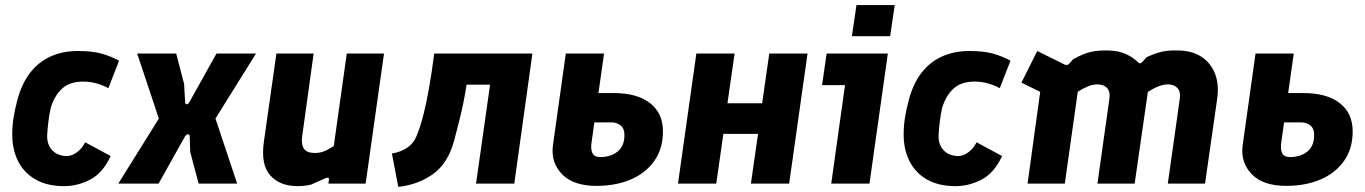

<svg xmlns="http://www.w3.org/2000/svg" viewBox="-20 -720 5355 753"><path d="M231 10Q166 10 120.5 -15.5Q75 -41 51.5 -87Q28 -133 28 -192Q28 -227 33.5 -260.5Q39 -294 48 -327Q65 -392 98 -434.5Q131 -477 178.5 -498.5Q226 -520 285 -520Q341 -520 377.5 -510Q414 -500 447 -482L405 -374Q386 -385 360 -392.5Q334 -400 306 -400Q253 -400 223 -372Q193 -344 179 -297Q174 -275 170.5 -249Q167 -223 165 -191Q164 -164 174 -145.5Q184 -127 202 -117.5Q220 -108 242 -108Q254 -108 267 -114Q280 -120 292.5 -132Q305 -144 314 -162L414 -108Q383 -41 333.5 -15.5Q284 10 231 10Z M444 0 603 -255 518 -510H671L702 -391L706 -320Q707 -311 712.5 -311Q718 -311 723 -320L829 -510H984L825 -255L910 0H759L726 -124L724 -184Q724 -194 717 -193.5Q710 -193 705 -184L602 0Z M1147 10Q1078 10 1040 -32Q1002 -74 1015 -165L1064 -510H1210L1165 -185Q1161 -152 1172.5 -136Q1184 -120 1216 -120Q1228 -120 1240 -123Q1252 -126 1264 -132.5Q1276 -139 1289 -147L1340 -510H1486L1414 0H1268L1270 -16Q1271 -22 1266.5 -23Q1262 -24 1256 -21Q1242 -15 1228 -8.5Q1214 -2 1200 4Q1187 7 1174 8.5Q1161 10 1147 10Z M1542 13 1517 -118Q1551 -123 1578 -141.5Q1605 -160 1617 -195Q1630 -228 1641 -271.5Q1652 -315 1662.5 -374Q1673 -433 1683 -510H2068L1997 0H1847L1902 -388H1810Q1799 -319 1786 -266Q1773 -213 1760 -165Q1736 -79 1678.5 -37.5Q1621 4 1542 13Z M2320 9Q2229 9 2185 -36Q2141 -81 2148 -146L2199 -510H2349L2327 -355H2387Q2479 -355 2529.5 -315.5Q2580 -276 2580 -205Q2580 -136 2545.5 -88Q2511 -40 2452.5 -15.5Q2394 9 2320 9ZM2334 -104Q2375 -104 2402 -125.5Q2429 -147 2429 -191Q2429 -216 2414 -228Q2399 -240 2379 -240H2311L2299 -154Q2297 -129 2305 -116.5Q2313 -104 2334 -104Z M2639 0 2711 -510H2861L2833 -315H2969L2997 -510H3147L3075 0H2925L2953 -195H2817L2789 0Z M3240 0 3294 -386H3204L3222 -510H3462L3390 0ZM3321 -578 3339 -700H3489L3471 -578Z M3727 10Q3662 10 3616.5 -15.5Q3571 -41 3547.5 -87Q3524 -133 3524 -192Q3524 -227 3529.5 -260.5Q3535 -294 3544 -327Q3561 -392 3594 -434.5Q3627 -477 3674.5 -498.5Q3722 -520 3781 -520Q3837 -520 3873.5 -510Q3910 -500 3943 -482L3901 -374Q3882 -385 3856 -392.5Q3830 -400 3802 -400Q3749 -400 3719 -372Q3689 -344 3675 -297Q3670 -275 3666.5 -249Q3663 -223 3661 -191Q3660 -164 3670 -145.5Q3680 -127 3698 -117.5Q3716 -108 3738 -108Q3750 -108 3763 -114Q3776 -120 3788.5 -132Q3801 -144 3810 -162L3910 -108Q3879 -41 3829.5 -15.5Q3780 10 3727 10Z M4010 0 4069 -429 4124 -328 3986 -396 4048 -520 4155 -467Q4166 -462 4173 -470L4189 -488Q4229 -510 4258 -516.5Q4287 -523 4327 -522Q4367 -521 4395.5 -508Q4424 -495 4444 -475Q4452 -467 4461 -478L4477 -496Q4502 -507 4521 -513Q4540 -519 4559.5 -521Q4579 -523 4603 -522Q4656 -521 4692.5 -497Q4729 -473 4745.5 -430Q4762 -387 4753 -328L4706 0H4560L4607 -333Q4611 -360 4598 -374.5Q4585 -389 4560 -389Q4544 -389 4525 -382Q4506 -375 4481.5 -359.5Q4457 -344 4422 -319L4486 -389L4430 0H4284L4331 -333Q4335 -360 4322 -374.5Q4309 -389 4284 -389Q4265 -389 4246 -381Q4227 -373 4203 -358Q4179 -343 4145 -322L4217 -432L4156 0Z M5025 9Q4934 9 4890 -36Q4846 -81 4853 -146L4904 -510H5054L5032 -355H5092Q5184 -355 5234.5 -315.5Q5285 -276 5285 -205Q5285 -136 5250.5 -88Q5216 -40 5157.5 -15.5Q5099 9 5025 9ZM5039 -104Q5080 -104 5107 -125.5Q5134 -147 5134 -191Q5134 -216 5119 -228Q5104 -240 5084 -240H5016L5004 -154Q5002 -129 5010 -116.5Q5018 -104 5039 -104Z"/></svg>

Font: Finlandica
Style: Italic
Weight: 400
Italic angle: -8°
Designer: Niklas Ekholm, Juho Hiilivirta, Jaakko Suomalainen
Foundry: Helsinki Type Studio
Version: Version 1.064